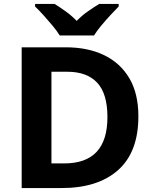

<svg xmlns="http://www.w3.org/2000/svg" viewBox="-20 -954 780 974"><path d="M682 -364Q682 -183 579.5 -91.5Q477 0 292 0H90V-714H314Q426 -714 508.5 -674Q591 -634 636.5 -556.5Q682 -479 682 -364ZM525 -360Q525 -479 473 -534.5Q421 -590 322 -590H241V-125H306Q525 -125 525 -360ZM283 -774Q269 -797 246.5 -824Q224 -851 200.5 -877Q177 -903 158 -921V-934H257Q283 -918 313 -896.5Q343 -875 369 -848Q395 -875 426 -896.5Q457 -918 483 -934H582V-921Q564 -903 540 -877Q516 -851 493.5 -824Q471 -797 457 -774Z"/></svg>

Font: Noto Sans Myanmar
Style: Bold
Weight: 700
Designer: Monotype Design Team
Foundry: Monotype Imaging Inc.
Version: Version 2.107; ttfautohint (v1.8.4.7-5d5b)